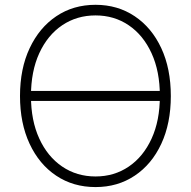

<svg xmlns="http://www.w3.org/2000/svg" viewBox="-20 -757 783 787"><path d="M644.5 -384.3V-343.3H95.7V-384.3ZM371.6 9.8Q280.3 9.8 210.4 -36.9Q140.6 -83.5 101.3 -167.7Q62 -252 62 -363.3Q62 -475.6 101.6 -559.6Q141.1 -643.6 210.7 -690.4Q280.3 -737.3 371.6 -737.3Q462.4 -737.3 532.2 -690.4Q602.1 -643.6 641.1 -559.6Q680.2 -475.6 680.2 -363.3Q680.2 -251.5 641.1 -167.5Q602.1 -83.5 532.2 -36.9Q462.4 9.8 371.6 9.8ZM371.6 -33.7Q448.2 -33.7 507.8 -74.2Q567.4 -114.7 601.3 -188.7Q635.3 -262.7 635.3 -363.3Q635.3 -464.4 601.3 -538.6Q567.4 -612.8 507.8 -653.3Q448.2 -693.8 371.6 -693.8Q294.9 -693.8 235.1 -653.6Q175.3 -613.3 141.1 -539.1Q106.9 -464.8 106.9 -363.3Q106.9 -263.2 140.9 -189.2Q174.8 -115.2 234.6 -74.5Q294.4 -33.7 371.6 -33.7Z"/></svg>

Font: Inter 18pt ExtraLight
Style: Regular
Weight: 250
Designer: Rasmus Andersson
Foundry: rsms
Version: Version 4.001;git-66647c0bb